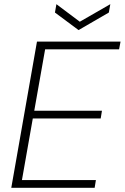

<svg xmlns="http://www.w3.org/2000/svg" viewBox="-20 -899 597 919"><path d="M34 0 157 -700H557L550 -663H196L144 -369H468L462 -332H137L85 -37H439L433 0ZM508 -879 501 -839 356 -755 243 -839 250 -879 362 -795Z"/></svg>

Font: DM Sans 16pt ExtraLight
Style: Italic
Weight: 250
Italic angle: -10°
Version: Version 4.004;gftools[0.9.30]